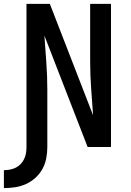

<svg xmlns="http://www.w3.org/2000/svg" viewBox="-53 -755 673 986"><path d="M-33 211V119Q-18 119 -2 116Q14 113 28 106Q42 99 53 87.5Q64 76 71 61.5Q78 47 80.5 31.5Q83 16 83 0Q83 -184 83 -367.5Q83 -551 83 -735H203L425 -163Q420 -233 415 -302Q410 -371 410 -441V-735H517V0H397L175 -572Q180 -502 185 -433Q190 -364 190 -294V0Q190 29 184.5 58Q179 87 165 112.5Q151 138 129 158Q107 178 80.5 190Q54 202 25 206.5Q-4 211 -33 211Z"/></svg>

Font: Iosevka Curly SmBdEx
Style: Regular
Weight: 600
Width: 7
Monospace: yes
Designer: Belleve Invis
Foundry: Belleve Invis
Version: Version 11.1.0; ttfautohint (v1.8.3)